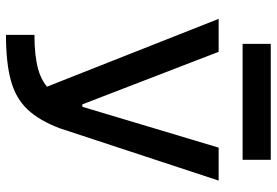

<svg xmlns="http://www.w3.org/2000/svg" viewBox="-158 -744 903 626"><g transform="rotate(90 293.0 -431.5)"><path d="M94.2 0V-92.8Q162.6 -92.8 206.3 -105Q250 -117.2 277.1 -147Q304.2 -176.8 322.8 -229.5L461.9 -693.4H569.3L398.9 -175.8Q373.5 -108.4 337.2 -70.1Q300.8 -31.7 242.9 -15.9Q185.1 0 94.2 0ZM277.3 -97.7 42 -693.4H149.4L320.8 -249H337.4ZM123.5 -771.5V-863.3H501.5V-771.5Z"/></g></svg>

Font: Cascadia Mono PL
Style: Regular
Weight: 400
Monospace: yes
Designer: Aaron Bell
Foundry: Saja Typeworks
Version: Version 2102.003